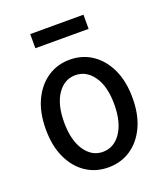

<svg xmlns="http://www.w3.org/2000/svg" viewBox="-121 -710 692 803"><g transform="rotate(-20 225.0 -309.0)"><path d="M225 9Q169 9 125.5 -20Q82 -49 57 -102.5Q32 -156 32 -230Q32 -304 57 -357.5Q82 -411 125.5 -440.5Q169 -470 225 -470Q281 -470 324.5 -440.5Q368 -411 393 -357.5Q418 -304 418 -230Q418 -156 393 -102.5Q368 -49 324.5 -20Q281 9 225 9ZM225 -60Q275 -60 306 -106Q337 -152 337 -231Q337 -311 305.5 -356Q274 -401 225 -401Q176 -401 145 -356Q114 -311 114 -231Q114 -152 145 -106Q176 -60 225 -60ZM107 -564V-627H344V-564Z"/></g></svg>

Font: Inconsolata SemiCondensed Medium
Style: Regular
Weight: 500
Width: 4
Monospace: yes
Designer: Raph Levien, Cyreal, Brenton Simpson
Foundry: Raph Levien, Cyreal, Google
Version: Version 3.001; ttfautohint (v1.8.2.53-6de2)